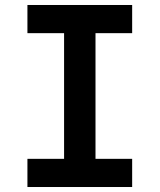

<svg xmlns="http://www.w3.org/2000/svg" viewBox="-20 -750 640 770"><path d="M90 0V-113H237V-617H90V-730H510V-617H363V-113H510V0Z"/></svg>

Font: JetBrains Mono NL
Style: Bold
Weight: 700
Monospace: yes
Designer: Philipp Nurullin, Konstantin Bulenkov
Foundry: JetBrains
Version: Version 2.305; ttfautohint (v1.8.4.7-5d5b)